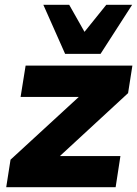

<svg xmlns="http://www.w3.org/2000/svg" viewBox="-20 -782 574 802"><path d="M6 0ZM6 0 24 -115 309 -377H66L87 -508H533L515 -393L230 -130H483L463 0ZM252 -557 161 -762H269L333 -649L424 -762H532L400 -557Z"/></svg>

Font: Winston ExtraBold
Style: Italic
Weight: 800
Italic angle: -9°
Designer: Original fonts by Vernon Adams / Changes by Cristiano Sobral
Foundry: Original fonts by Vernon Adams / Changes by Cristiano Sobral
Version: Version 2.503;July 17, 2020;FontCreator 13.0.0.2655 64-bit